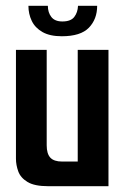

<svg xmlns="http://www.w3.org/2000/svg" viewBox="-20 -642 434 662"><path d="M146 0Q99 0 75 -14.5Q51 -29 43 -51Q35 -73 35 -95V-470H141V-141Q141 -112 153.5 -98.5Q166 -85 194 -85H248V-470H354V0ZM193 -517Q152 -517 126.5 -531.5Q101 -546 89.5 -570Q78 -594 78 -622H145Q145 -599 157 -583.5Q169 -568 195 -568Q224 -568 236 -583.5Q248 -599 249 -622H315Q315 -576 286.5 -546.5Q258 -517 193 -517Z"/></svg>

Font: Smooch Sans Thin
Style: Bold
Weight: 700
Version: Version 1.010